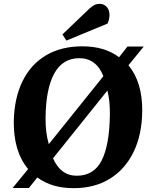

<svg xmlns="http://www.w3.org/2000/svg" viewBox="-20 -968 796 1003"><path d="M46 14 127 -85Q51 -175 52 -332Q54 -454 97 -542.5Q140 -631 219.5 -678.5Q299 -726 410 -726Q527 -726 602 -669L646 -725H731L651 -627Q724 -539 723 -389Q722 -266 678.5 -175.5Q635 -85 555 -35Q475 15 365 15Q250 15 175 -41L131 14ZM235 -215 520 -570Q483 -664 394 -664Q308 -664 264 -585Q220 -506 218 -355Q217 -275 235 -215ZM381 -50Q471 -50 511.5 -130.5Q552 -211 554 -369Q555 -441 541 -495L257 -141Q297 -50 381 -50ZM446 -922Q461 -936 473.5 -942Q486 -948 501 -948Q522 -948 537 -932.5Q552 -917 552 -889Q552 -880 549.5 -867.5Q547 -855 542 -845L327 -756L306 -788Z"/></svg>

Font: Literata 36pt
Style: Bold Italic
Weight: 700
Italic angle: -2°
Designer: Latin by Veronika Burian and Jose Scaglione. Greek by Irene Vlachou. Cyrillic by Vera Evstafieva
Foundry: TypeTogether
Version: Version 3.002